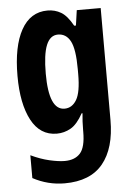

<svg xmlns="http://www.w3.org/2000/svg" viewBox="-55 -598 612 880"><g transform="rotate(-5 250.5 -158.0)"><path d="M197 -556Q231 -556 259 -539.5Q287 -523 313 -476H321L331 -546H441V-31Q441 99 383 169.5Q325 240 207 240Q130 240 61 203V98Q105 119 146.5 128.5Q188 138 216 138Q263 138 287.5 110.5Q312 83 312 12V5Q312 -15 313 -35.5Q314 -56 316 -73H312Q285 -24 255 -7Q225 10 191 10Q114 10 74 -65.5Q34 -141 34 -269Q34 -405 76 -480.5Q118 -556 197 -556ZM235 -442Q199 -442 181.5 -399.5Q164 -357 164 -268Q164 -101 236 -101Q271 -101 291.5 -135.5Q312 -170 312 -253V-276Q312 -368 292.5 -405Q273 -442 235 -442Z"/></g></svg>

Font: Noto Sans Gujarati ExtraCondensed
Style: Bold
Weight: 700
Width: 2
Designer: Jelle Bosma - Monotype Design Team, Universal Thirst
Foundry: Monotype Imaging Inc.
Version: Version 2.106; ttfautohint (v1.8.4.7-5d5b)